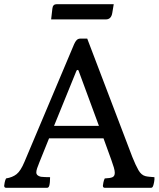

<svg xmlns="http://www.w3.org/2000/svg" viewBox="-25 -980 760 920"><path d="M5 -80Q-5 -80 -5 -90Q-5 -94 -2.5 -106Q0 -118 4 -125Q35 -130 54.5 -145.5Q74 -161 92 -204L330 -768Q335 -780 342 -787.5Q349 -795 360 -795H393L609 -228Q625 -188 638.5 -164.5Q652 -141 672 -136Q680 -134 691 -133Q702 -132 715 -131Q716 -121 713.5 -108Q711 -95 709 -90Q706 -80 698 -80H478Q468 -80 468 -90Q468 -94 470.5 -106Q473 -118 477 -125Q503 -126 514 -131Q525 -136 525 -152Q525 -162 520.5 -177.5Q516 -193 508 -215L471 -317H210L164 -203Q157 -186 153 -174Q149 -162 149 -154Q149 -138 171 -133Q179 -132 191 -131.5Q203 -131 215 -131Q215 -104 211 -90Q208 -80 200 -80ZM234 -377H449L352 -640Q351 -645 347 -645Q343 -645 341 -640ZM226 -939Q228 -960 247 -960H520L513 -918Q508 -887 482 -887H220Z"/></svg>

Font: Gowun Batang
Style: Bold
Weight: 700
Designer: Yanghee Ryu
Foundry: Yanghee Ryu
Version: Version 2.000